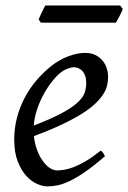

<svg xmlns="http://www.w3.org/2000/svg" viewBox="-20 -646 458 686"><path d="M190.9 -381.8Q174.8 -367.2 159.4 -346.2Q144 -325.2 131.6 -300.8Q119.1 -276.4 110.8 -249.8Q102.5 -223.1 100.6 -197.3Q164.6 -222.2 201.9 -242.4Q239.3 -262.7 258.3 -280.8Q277.3 -298.8 282.7 -315.4Q288.1 -332 288.1 -349.1Q288.1 -364.3 284.2 -375.2Q280.3 -386.2 273.9 -392.8Q267.6 -399.4 259.5 -402.6Q251.5 -405.8 243.2 -405.8Q235.4 -405.8 220.2 -400.1Q205.1 -394.5 190.9 -381.8ZM366.2 -371.1Q366.2 -357.4 363 -342.3Q359.9 -327.1 349.9 -311Q339.8 -294.9 322 -277.3Q304.2 -259.8 274.7 -241Q245.1 -222.2 202.6 -201.9Q160.2 -181.6 101.1 -159.7Q104 -132.3 112.5 -109.9Q121.1 -87.4 132.6 -71.3Q144 -55.2 157.5 -46.1Q170.9 -37.1 184.1 -37.1Q194.3 -37.1 209 -39.3Q223.6 -41.5 242.9 -48.8Q262.2 -56.2 286.4 -70.3Q310.5 -84.5 339.8 -107.9Q345.2 -105 349.4 -98.4Q353.5 -91.8 355 -87.9Q314.9 -53.2 284.2 -32Q253.4 -10.7 229.2 0.7Q205.1 12.2 185.8 16.1Q166.5 20 148.9 20Q132.8 20 112.3 11Q91.8 2 73.7 -17.8Q55.7 -37.6 43.2 -69.6Q30.8 -101.6 30.8 -147.9Q30.8 -186 40 -222.9Q49.3 -259.8 66.7 -293.7Q84 -327.6 109.4 -357.9Q134.8 -388.2 167 -413.1Q178.2 -421.9 192.4 -429.9Q206.5 -438 221.9 -444.1Q237.3 -450.2 253.2 -453.6Q269 -457 284.2 -457Q305.2 -457 320.6 -449.5Q335.9 -441.9 346.2 -429.7Q356.4 -417.5 361.3 -402.1Q366.2 -386.7 366.2 -371.1ZM418.5 -614.3Q417 -608.9 413.8 -602.1Q410.6 -595.2 407 -588.4Q403.3 -581.5 399.9 -575.2Q396.5 -568.8 394 -564.9H126L118.2 -576.7Q120.1 -581.5 123 -588.1Q126 -594.7 129.2 -601.6Q132.3 -608.4 135.7 -615Q139.2 -621.6 142.1 -626.5H409.2Z"/></svg>

Font: Gentium Basic
Style: Italic
Weight: 400
Italic angle: -8°
Designer: J. Victor Gaultney and Annie Olsen
Foundry: SIL International
Version: Version 1.102; 2013; Maintenance release